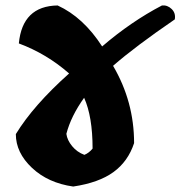

<svg xmlns="http://www.w3.org/2000/svg" viewBox="-20 -683 661 703"><path d="M223 -193Q226 -170 244 -148Q262 -126 289 -116Q306 -123 319 -139Q319 -256 288 -325Q240 -258 223 -193ZM354 -513Q460 -604 573 -663Q593 -665 608.5 -650Q624 -635 620 -612Q474 -512 394 -442Q471 -311 471 -159Q449 -92 395.5 -53Q342 -14 248 0Q156 -13 97 -68.5Q38 -124 38 -192Q102 -297 233 -414Q151 -486 49 -524Q62 -661 191 -663Q285 -620 354 -513Z"/></svg>

Font: Tillana ExtraBold
Style: Regular
Weight: 800
Designer: Lipi Raval (Devanagari, Latin), Jonny Pinhorn (Latin)
Foundry: Indian Type Foundry
Version: Version 2.003;PS 1.0;hotconv 1.0.79;makeotf.lib2.5.61930; tt